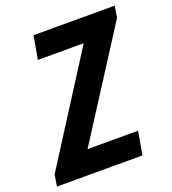

<svg xmlns="http://www.w3.org/2000/svg" viewBox="-153 -783 785 878"><g transform="rotate(-20 239.5 -343.5)"><path d="M-26 0 -17 -56 313 -574H90L110 -687H505L496 -631L164 -113H410L390 0Z"/></g></svg>

Font: Archivo ExtraCondensed
Style: Bold Italic
Weight: 700
Width: 2
Italic angle: -10°
Designer: Hector Gatti
Foundry: Omnibus-Type
Version: Version 2.001